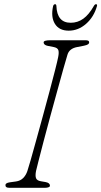

<svg xmlns="http://www.w3.org/2000/svg" viewBox="-20 -891 481 911"><path d="M151 -80Q146.5 -57 151 -45.5Q155.5 -34 174 -31L197 -27Q217 -23 217 -10Q217 -5 210.2 -2.5Q203.5 0 195 0H24Q6 0 6 -11Q4.5 -23 27 -26L56 -30Q77 -33 90.2 -46.5Q103.5 -60 110 -80Q114 -91 125 -129.8Q136 -168.5 151.2 -223.5Q166.5 -278.5 183.2 -339.8Q200 -401 215.2 -458.2Q230.5 -515.5 241.5 -558.8Q252.5 -602 256 -620Q260.5 -642 256.8 -653.2Q253 -664.5 234 -668L208 -673Q187 -677 187 -690Q187 -700 219 -700H386Q403 -700 403 -691Q403 -684.5 397.8 -680.8Q392.5 -677 378 -674L347 -668Q308.5 -661 300 -631Q293.5 -610.5 280.8 -565Q268 -519.5 251.8 -460.2Q235.5 -401 218.5 -338.8Q201.5 -276.5 187 -221Q172.5 -165.5 162.8 -127.5Q153 -89.5 151 -80ZM315.5 -783Q348.5 -783 375.2 -802.2Q402 -821.5 425.5 -863Q430 -871 435.5 -871Q442.5 -871 440 -862Q425.5 -810.5 388.5 -778Q351.5 -745.5 306 -745.5Q260.5 -745.5 240.5 -778Q220.5 -810.5 232 -862Q234.5 -871 241.5 -871Q247 -871 247.5 -863Q250.5 -783 315.5 -783Z"/></svg>

Font: Fraunces 9pt S100 Thin
Style: Italic
Weight: 100
Italic angle: -16°
Version: Version 1.000; ttfautohint (v1.8.3)